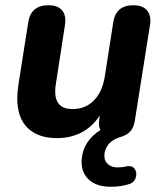

<svg xmlns="http://www.w3.org/2000/svg" viewBox="-20 -518 626 734"><path d="M88 -433Q98 -498 166 -498Q197 -498 213.5 -482.5Q230 -467 230 -438Q229 -429 228 -420L194 -200Q191 -184 191 -169Q191 -101 257 -101Q307 -101 339.5 -134.5Q372 -168 381 -228L413 -433Q423 -498 490 -498Q521 -498 538 -482.5Q555 -467 555 -438Q555 -432 553 -420L496 -60Q492 -31 478.5 -16Q465 -1 440 6Q410 15 394.5 34Q379 53 379 78Q379 98 393 110Q407 122 429 122Q448 122 463 118Q468 118 473 117Q486 117 493.5 126Q501 135 501 148Q501 160 494.5 170.5Q488 181 476 185Q443 196 404 196Q350 196 321 170Q292 144 292 102Q292 64 310.5 32.5Q329 1 364 -21Q358 -33 358 -47Q358 -52 360 -66L361 -76Q333 -33 291.5 -11.5Q250 10 197 10Q126 10 86 -28.5Q46 -67 46 -143Q46 -165 51 -198Z"/></svg>

Font: SN Pro Bold
Style: Bold Italic
Weight: 700
Italic angle: -9°
Designer: Tobias Whetton
Foundry: Supernotes
Version: Version 1.003